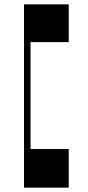

<svg xmlns="http://www.w3.org/2000/svg" viewBox="-20 -720 405 880"><path d="M90 -588H120V-6H90ZM295 -37V140H90V-37ZM295 -700V-527H90V-700Z"/></svg>

Font: Space Cowgirl
Style: Regular
Weight: 400
Designer: Valery Marier
Foundry: Valery Marier
Version: Version 1.000